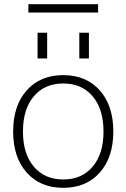

<svg xmlns="http://www.w3.org/2000/svg" viewBox="-20 -890 606 920"><path d="M360 -610V-733H406V-610ZM160 -610V-733H206V-610ZM116 -830V-870H450V-830ZM108 -63Q43 -136 43 -260Q43 -384 108 -457Q173 -530 283 -530Q393 -530 458 -457Q523 -384 523 -260Q523 -136 458 -63Q393 10 283 10Q173 10 108 -63ZM142 -91.5Q194 -30 283 -30Q372 -30 424 -91.5Q476 -153 476 -260Q476 -367 424 -428.5Q372 -490 283 -490Q194 -490 142 -428.5Q90 -367 90 -260Q90 -153 142 -91.5Z"/></svg>

Font: Mplus 1p Light
Style: Regular
Weight: 300
Version: Version 1.061